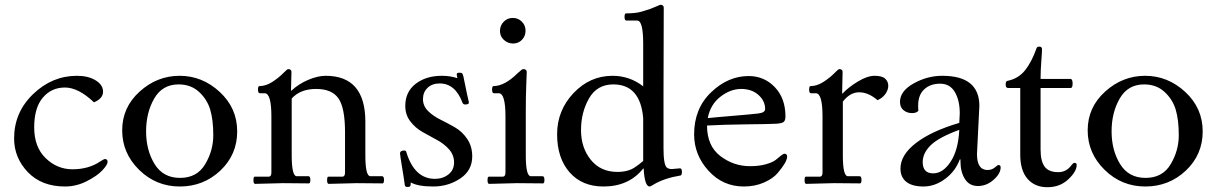

<svg xmlns="http://www.w3.org/2000/svg" viewBox="-20 -767 5084 803"><path d="M302 -450Q349 -450 380 -431Q411 -412 411 -383.5Q411 -355 373 -339Q308 -401 251.5 -401Q195 -401 159 -358.5Q123 -316 123 -234Q123 -152 171 -105.5Q219 -59 283 -59Q350 -59 398 -91Q415 -102 418 -102Q430 -102 430 -90Q430 -78 408 -54.5Q386 -31 342.5 -9Q299 13 252 13Q154 13 96.5 -47Q39 -107 39 -188Q39 -297 118.5 -373.5Q198 -450 302 -450Z M491 -222Q491 -318 564 -384Q637 -450 731.5 -450Q826 -450 899 -382.5Q972 -315 972 -217.5Q972 -120 901.5 -53.5Q831 13 732 13Q633 13 562 -56.5Q491 -126 491 -222ZM727 -414Q659 -414 625 -355Q591 -296 591 -217.5Q591 -139 626.5 -81Q662 -23 733 -23Q804 -23 838 -80Q872 -137 872 -201.5Q872 -266 859 -309Q846 -352 812 -383Q778 -414 727 -414Z M1199 -466 1197 -388H1199Q1229 -416 1269 -433Q1309 -450 1342 -450Q1508 -450 1508 -258V-118Q1508 -30 1529 -30H1578Q1586 -30 1586 -15Q1586 0 1580 0Q1580 0 1471 -1L1355 2Q1348 2 1348 -13Q1348 -28 1353 -28H1411Q1423 -28 1423 -45V-214Q1423 -316 1395.5 -355.5Q1368 -395 1302 -395Q1236 -395 1200 -355V-118Q1200 -30 1221 -30H1270Q1278 -30 1278 -15Q1278 0 1272 0L1163 -1L1047 2Q1040 2 1040 -13Q1040 -28 1045 -28H1103Q1115 -28 1115 -45V-280Q1115 -377 1087 -377H1067Q1059 -377 1059 -392Q1059 -407 1065 -407Q1092 -407 1119 -424.5Q1146 -442 1163.5 -460Q1181 -478 1185 -478Q1199 -478 1199 -466Z M1698 -4Q1698 8 1696 11Q1694 15 1684 15Q1674 15 1673 7Q1670 -17 1661.5 -68Q1653 -119 1653 -125.5Q1653 -132 1658.5 -135Q1664 -138 1671 -137.5Q1678 -137 1679 -132Q1713 -19 1799 -19Q1832 -19 1855.5 -37.5Q1879 -56 1879 -87.5Q1879 -119 1858 -142.5Q1837 -166 1807 -182Q1777 -198 1747 -215Q1717 -232 1696 -259.5Q1675 -287 1675 -324Q1675 -383 1718.5 -416.5Q1762 -450 1828 -450Q1863 -450 1893 -440Q1889 -456 1891 -459.5Q1893 -463 1901 -463Q1909 -463 1912 -461Q1915 -459 1918 -447.5Q1921 -436 1924 -418.5Q1927 -401 1933 -374.5Q1939 -348 1940.5 -341.5Q1942 -335 1938 -332.5Q1934 -330 1925.5 -330Q1917 -330 1914 -338Q1884 -418 1819 -418Q1787 -418 1768 -399.5Q1749 -381 1749 -352.5Q1749 -324 1770 -303Q1791 -282 1821.5 -267Q1852 -252 1882.5 -234.5Q1913 -217 1934 -186Q1955 -155 1955 -113Q1955 -54 1905 -20.5Q1855 13 1791.5 13Q1728 13 1698 -4Z M2142 -1 2026 2Q2019 2 2019 -13Q2019 -28 2024 -28H2082Q2094 -28 2094 -45V-280Q2094 -377 2066 -377H2046Q2038 -377 2038 -392Q2038 -407 2044 -407Q2090 -407 2144 -460Q2163 -478 2168 -478Q2183 -478 2183 -466Q2183 -458 2181 -412.5Q2179 -367 2179 -297V-118Q2179 -30 2200 -30H2249Q2257 -30 2257 -15Q2257 0 2251 0ZM2178 -638.5Q2178 -616 2163 -600.5Q2148 -585 2126 -585Q2104 -585 2087.5 -600Q2071 -615 2071 -637.5Q2071 -660 2086.5 -676Q2102 -692 2124.5 -692Q2147 -692 2162.5 -676.5Q2178 -661 2178 -638.5Z M2756 -735 2755 -376V-146Q2755 -78 2769 -66Q2777 -60 2790 -60L2824 -63Q2832 -63 2832 -48.5Q2832 -34 2826 -33Q2759 -22 2715 4Q2701 13 2697 13Q2676 13 2672 -62H2670Q2610 13 2504 13Q2414 13 2362 -46.5Q2310 -106 2310 -205.5Q2310 -305 2378.5 -377.5Q2447 -450 2542 -450Q2613 -450 2670 -406V-584Q2670 -681 2645 -681H2600Q2592 -681 2592 -696Q2592 -711 2598 -711Q2639 -711 2664 -718.5Q2689 -726 2699 -729.5Q2709 -733 2723.5 -739.5Q2738 -746 2741 -747Q2756 -747 2756 -735ZM2545 -414Q2477 -414 2443.5 -355.5Q2410 -297 2410 -223Q2410 -149 2451 -98.5Q2492 -48 2562 -48Q2610 -48 2639 -70Q2654 -80 2661 -86.5Q2668 -93 2670 -94V-273Q2658 -414 2545 -414Z M3117 -72Q3155 -72 3183 -80Q3211 -88 3224 -98L3246 -116Q3256 -124 3261 -124Q3272 -124 3272 -112Q3272 -90 3233 -44Q3214 -21 3176 -4Q3138 13 3091 13Q3003 13 2943 -53Q2883 -119 2883 -205Q2883 -313 2954 -381Q3025 -449 3111 -449Q3176 -449 3220.5 -402.5Q3265 -356 3265 -280Q3265 -264 3258 -257.5Q3251 -251 3226 -249.5Q3201 -248 3104 -247Q3007 -246 2937 -242Q2937 -157 2992.5 -114.5Q3048 -72 3117 -72ZM2940 -273Q2966 -276 3045 -282.5Q3124 -289 3152 -292.5Q3180 -296 3180 -311Q3180 -345 3152 -370Q3124 -395 3079.5 -395Q3035 -395 2993 -362.5Q2951 -330 2940 -273Z M3504 -466 3502 -376H3504Q3527 -401 3567 -425.5Q3607 -450 3638 -450Q3669 -450 3682 -438Q3695 -426 3695 -408.5Q3695 -391 3683 -374Q3671 -357 3650 -348Q3612 -381 3573.5 -381Q3535 -381 3505 -342V-118Q3505 -30 3526 -30H3575Q3583 -30 3583 -15Q3583 0 3577 0L3468 -1L3352 2Q3345 2 3345 -13Q3345 -28 3350 -28H3408Q3420 -28 3420 -45V-280Q3420 -377 3392 -377H3372Q3364 -377 3364 -392Q3364 -407 3370 -407Q3397 -407 3424 -424.5Q3451 -442 3468.5 -460Q3486 -478 3490 -478Q3504 -478 3504 -466Z M4076 -324Q4076 -324 4066 -123Q4066 -56 4110 -56Q4128 -56 4140.5 -66.5Q4153 -77 4155 -77Q4165 -77 4165 -67Q4165 -41 4135.5 -15Q4106 11 4070 11Q4034 11 4015.5 -18.5Q3997 -48 3997 -91Q3997 -95 3997 -100H3994Q3976 -51 3933 -19Q3890 13 3842.5 13Q3795 13 3770.5 -6.5Q3746 -26 3746 -62Q3746 -119 3811 -169Q3876 -219 3992 -253Q3994 -287 3994 -293Q3994 -347 3973.5 -382Q3953 -417 3912 -417Q3871 -417 3845.5 -393.5Q3820 -370 3820 -326Q3820 -312 3821 -304Q3814 -294 3794 -294Q3774 -294 3759 -306Q3744 -318 3744 -341Q3744 -386 3801 -418Q3858 -450 3921 -450Q4076 -450 4076 -324ZM3883 -42Q3924 -42 3956 -91Q3988 -140 3992 -224Q3907 -193 3873 -160Q3839 -127 3839 -89Q3839 -42 3883 -42Z M4247 -120V-399H4196Q4186 -399 4186 -413.5Q4186 -428 4194 -429Q4239 -438 4267 -473Q4295 -508 4315 -565Q4317 -572 4327.5 -572Q4338 -572 4338 -560.5Q4338 -549 4335 -510.5Q4332 -472 4332 -437H4456Q4466 -437 4466 -418Q4466 -399 4458 -399H4332V-142Q4332 -93 4349 -70Q4366 -47 4406 -47Q4440 -47 4461 -76Q4469 -86 4473 -86Q4483 -86 4483 -77Q4483 -50 4448 -17Q4413 16 4360.5 16Q4308 16 4277.5 -19Q4247 -54 4247 -120Z M4529 -222Q4529 -318 4602 -384Q4675 -450 4769.5 -450Q4864 -450 4937 -382.5Q5010 -315 5010 -217.5Q5010 -120 4939.5 -53.5Q4869 13 4770 13Q4671 13 4600 -56.5Q4529 -126 4529 -222ZM4765 -414Q4697 -414 4663 -355Q4629 -296 4629 -217.5Q4629 -139 4664.5 -81Q4700 -23 4771 -23Q4842 -23 4876 -80Q4910 -137 4910 -201.5Q4910 -266 4897 -309Q4884 -352 4850 -383Q4816 -414 4765 -414Z"/></svg>

Font: Sedan
Style: Regular
Weight: 400
Designer: Sebastian Salazar
Foundry: Sebastian Salazar
Version: Version 1.001